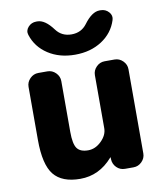

<svg xmlns="http://www.w3.org/2000/svg" viewBox="-86 -832 780 912"><g transform="rotate(-10 304.5 -376.0)"><path d="M228 10Q140 10 100.5 -39Q61 -88 61 -207V-463Q61 -486 78 -503Q95 -520 118 -520H162Q185 -520 202 -503Q219 -486 219 -463V-218Q219 -160 234.5 -138.5Q250 -117 288 -117Q323 -117 352 -145.5Q381 -174 381 -207V-463Q381 -486 398 -503Q415 -520 438 -520H486Q509 -520 526 -503Q543 -486 543 -463V-57Q543 -34 526 -17Q509 0 486 0H445Q421 0 404.5 -16.5Q388 -33 387 -57V-65Q387 -66 386 -66L384 -64Q319 10 228 10ZM456 -762H461Q485 -762 500.5 -744.5Q516 -727 509 -706Q490 -646 435.5 -610.5Q381 -575 306 -575Q231 -575 176.5 -610.5Q122 -646 103 -706Q96 -727 111.5 -744.5Q127 -762 151 -762H156Q193 -762 232 -709Q259 -673 306 -673Q353 -673 380 -709Q419 -762 456 -762Z"/></g></svg>

Font: Rounded Mplus 1c ExtraBold
Style: Regular
Weight: 800
Version: Version 1.059.20150529